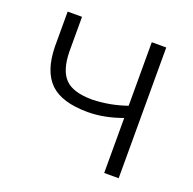

<svg xmlns="http://www.w3.org/2000/svg" viewBox="-100 -629 732 729"><g transform="rotate(20 266.0 -264.0)"><path d="M452.1 0H393.6V-222.2Q321.3 -195.8 255.4 -195.8Q150.4 -195.8 103 -241.9Q55.7 -288.1 53.7 -385.7V-528.3H111.8V-388.7Q112.8 -313 145.3 -279.5Q177.7 -246.1 255.4 -246.1Q326.2 -248 393.6 -271.5V-528.3H452.1Z"/></g></svg>

Font: Roboto Light
Style: Regular
Weight: 300
Designer: Google
Version: Version 2.134; 2016; ttfautohint (v1.6)